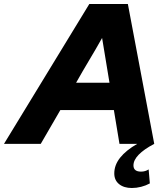

<svg xmlns="http://www.w3.org/2000/svg" viewBox="-83 -720 841 961"><path d="M-63 0Q44 -176 150.5 -350Q257 -524 364 -700H557Q590 -524 623 -350Q656 -176 689 0Q585 55 585 108Q585 139 623 139Q644 139 661 128Q663 145 664 163Q665 181 667 198Q647 209 623.5 215Q600 221 577 221Q537 221 513 201.5Q489 182 489 148Q489 106 518.5 69Q548 32 604 0H515Q508 -42 501 -84.5Q494 -127 487 -169H219Q194 -127 170 -84.5Q146 -42 121 0ZM298 -306H465Q456 -363 446.5 -418Q437 -473 428 -530Q396 -473 363 -418Q330 -363 298 -306Z"/></svg>

Font: Rosa Sans Black
Style: Italic
Weight: 900
Italic angle: -12°
Designer: Pentagram / MCKL
Foundry: Pentagram / MCKL
Version: Version 1.005;September 16, 2019;FontCreator 11.5.0.2425 64-